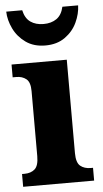

<svg xmlns="http://www.w3.org/2000/svg" viewBox="-54 -803 451 838"><g transform="rotate(-5 171.0 -384.0)"><path d="M13 0V-56H24Q52 -56 69 -71Q86 -86 86 -128V-413Q86 -452 68.5 -466Q51 -480 25 -480H9V-536H251V-127Q251 -85 268.5 -70.5Q286 -56 314 -56H324V0ZM164 -606Q113 -606 78 -631Q43 -656 25 -693.5Q7 -731 6 -768H76Q84 -732 107 -716Q130 -700 164 -700Q198 -700 221 -716Q244 -732 252 -768H321Q320 -731 302.5 -693.5Q285 -656 250 -631Q215 -606 164 -606Z"/></g></svg>

Font: Noto Serif SemiCondensed ExtraBold
Style: Regular
Weight: 800
Width: 4
Designer: Monotype Design Team
Foundry: Monotype Imaging Inc.
Version: Version 2.015